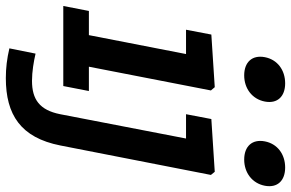

<svg xmlns="http://www.w3.org/2000/svg" viewBox="-194 -626 1022 675"><g transform="rotate(90 317.5 -289.0)"><path d="M1.5 0H283L300.5 -90H215L298.5 -519L287 -532.5L102 -520.5L85 -431.5H170.5L104 -90H19ZM245.5 -636C291.5 -636 329 -664 337.5 -708.5C346 -753 319.5 -780 273.5 -780C227 -780 190 -753 181.5 -708.5C173 -664 199 -636 245.5 -636ZM492 10 595.5 -519 584.5 -532.5 399 -520.5 382 -431.5H467.5L382 11C367.5 83.5 330 110 264.5 110C232.5 110 197 104 169 97.5L150.5 189.5C186.5 198 220 202 255 202C383.5 202 464.5 150 492 10ZM541.5 -636C587.5 -636 625 -664 633.5 -708.5C642 -753 615.5 -780 569.5 -780C523 -780 486 -753 477.5 -708.5C469 -664 495 -636 541.5 -636Z"/></g></svg>

Font: Monaspace Neon Medium
Style: Italic
Weight: 500
Italic angle: -11°
Designer: Riley Cran & the Lettermatic Team
Foundry: Lettermatic
Version: Version 1.200 (Monaspace Neon)